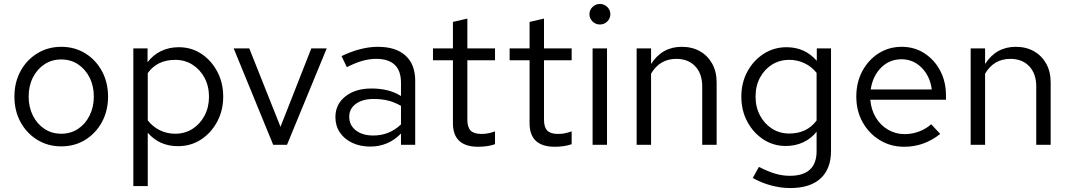

<svg xmlns="http://www.w3.org/2000/svg" viewBox="-20 -733 5411 972"><path d="M290 8Q223 8 169 -25Q115 -58 84 -115Q53 -172 53 -244Q53 -316 84 -373Q115 -430 169 -463Q223 -496 290 -496Q358 -496 411.5 -463Q465 -430 496 -373Q527 -316 527 -244Q527 -172 496 -115Q465 -58 411.5 -25Q358 8 290 8ZM290 -56Q338 -56 375 -80.5Q412 -105 433.5 -148Q455 -191 455 -244Q455 -298 433.5 -340.5Q412 -383 375 -407.5Q338 -432 290 -432Q242 -432 205 -407.5Q168 -383 146.5 -340.5Q125 -298 125 -244Q125 -191 146.5 -148Q168 -105 205 -80.5Q242 -56 290 -56Z M655 209V-488H727V-418Q755 -455 795.5 -474.5Q836 -494 885 -494Q949 -494 999.5 -460.5Q1050 -427 1080 -370.5Q1110 -314 1110 -244Q1110 -174 1079.5 -117Q1049 -60 997.5 -26.5Q946 7 881 7Q787 7 728 -61V209ZM867 -56Q916 -56 954.5 -80.5Q993 -105 1015.5 -147.5Q1038 -190 1038 -243Q1038 -297 1015.5 -339Q993 -381 954.5 -405.5Q916 -430 867 -430Q776 -430 728 -363V-124Q752 -92 788.5 -74Q825 -56 867 -56Z M1363 0 1163 -488H1242L1400 -91L1556 -488H1634L1433 0Z M1855 9Q1803 9 1763 -10Q1723 -29 1700.5 -62.5Q1678 -96 1678 -140Q1678 -205 1728.5 -245Q1779 -285 1861 -285Q1903 -285 1940.5 -276Q1978 -267 2010 -247V-314Q2010 -435 1884 -435Q1850 -435 1814.5 -425Q1779 -415 1736 -393L1709 -449Q1807 -496 1893 -496Q1984 -496 2033 -451.5Q2082 -407 2082 -324V0H2010V-57Q1978 -24 1939 -7.5Q1900 9 1855 9ZM1748 -142Q1748 -99 1781.5 -73Q1815 -47 1870 -47Q1951 -47 2010 -103V-197Q1979 -215 1946 -223.5Q1913 -232 1872 -232Q1816 -232 1782 -207.5Q1748 -183 1748 -142Z M2401 10Q2273 10 2273 -109V-428H2172V-488H2273V-622L2346 -639V-488H2486V-428H2346V-128Q2346 -89 2362.5 -72Q2379 -55 2417 -55Q2436 -55 2451 -58Q2466 -61 2486 -68V-3Q2466 4 2444 7Q2422 10 2401 10Z M2789 10Q2661 10 2661 -109V-428H2560V-488H2661V-622L2734 -639V-488H2874V-428H2734V-128Q2734 -89 2750.5 -72Q2767 -55 2805 -55Q2824 -55 2839 -58Q2854 -61 2874 -68V-3Q2854 4 2832 7Q2810 10 2789 10Z M2980 0V-488H3053V0ZM3017 -609Q2995 -609 2979.5 -624.5Q2964 -640 2964 -661Q2964 -682 2979.5 -697.5Q2995 -713 3017 -713Q3039 -713 3054.5 -697.5Q3070 -682 3070 -661Q3070 -640 3054.5 -624.5Q3039 -609 3017 -609Z M3203 0V-488H3276V-409Q3332 -496 3431 -496Q3484 -496 3523.5 -473.5Q3563 -451 3585.5 -410.5Q3608 -370 3608 -316V0H3535V-295Q3535 -360 3499.5 -397.5Q3464 -435 3404 -435Q3320 -435 3276 -360V0Z M3981 219Q3932 219 3882.5 205.5Q3833 192 3791 168L3822 112Q3867 135 3904 146Q3941 157 3978 157Q4114 157 4114 32V-66Q4086 -31 4046 -12.5Q4006 6 3958 6Q3895 6 3844 -27.5Q3793 -61 3763 -117.5Q3733 -174 3733 -244Q3733 -314 3763.5 -370.5Q3794 -427 3846 -460.5Q3898 -494 3962 -494Q4055 -494 4115 -425V-488H4187V31Q4187 122 4134 170.5Q4081 219 3981 219ZM3976 -57Q4065 -57 4114 -123V-364Q4090 -395 4053.5 -412.5Q4017 -430 3976 -430Q3927 -430 3888.5 -406Q3850 -382 3827.5 -340Q3805 -298 3805 -244Q3805 -191 3827.5 -148.5Q3850 -106 3888.5 -81.5Q3927 -57 3976 -57Z M4557 10Q4489 10 4434 -23.5Q4379 -57 4347 -114.5Q4315 -172 4315 -244Q4315 -316 4345.5 -373Q4376 -430 4428 -463Q4480 -496 4545 -496Q4609 -496 4659.5 -463.5Q4710 -431 4739.5 -375.5Q4769 -320 4769 -250V-228H4386Q4390 -178 4413.5 -138.5Q4437 -99 4475.5 -76.5Q4514 -54 4560 -54Q4598 -54 4633.5 -67.5Q4669 -81 4694 -104L4740 -55Q4698 -22 4653 -6Q4608 10 4557 10ZM4388 -280H4697Q4689 -346 4646.5 -389.5Q4604 -433 4544 -433Q4483 -433 4440.5 -390.5Q4398 -348 4388 -280Z M4894 0V-488H4967V-409Q5023 -496 5122 -496Q5175 -496 5214.5 -473.5Q5254 -451 5276.5 -410.5Q5299 -370 5299 -316V0H5226V-295Q5226 -360 5190.5 -397.5Q5155 -435 5095 -435Q5011 -435 4967 -360V0Z"/></svg>

Font: Red Hat Text VF
Style: Regular
Weight: 400
Designer: Pentagram, MCKL
Foundry: Pentagram, MCKL
Version: Version 1.023